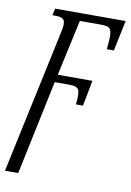

<svg xmlns="http://www.w3.org/2000/svg" viewBox="-104 -590 603 885"><g transform="rotate(10 197.0 -148.0)"><path d="M127 -433Q137 -477 128.5 -490.5Q120 -504 88 -504H74L81 -536H411L381 -393H348L351 -426Q354 -461 350 -476.5Q346 -492 334 -496Q322 -500 302 -500H203L146 -238H308L285 -118H252L254 -139Q257 -178 248 -190Q239 -202 207 -202H138L45 240H-17Z"/></g></svg>

Font: Noto Serif Condensed Light
Style: Italic
Weight: 300
Width: 3
Italic angle: -12°
Designer: Monotype Design Team
Foundry: Monotype Imaging Inc.
Version: Version 2.014; ttfautohint (v1.8.4.7-5d5b)